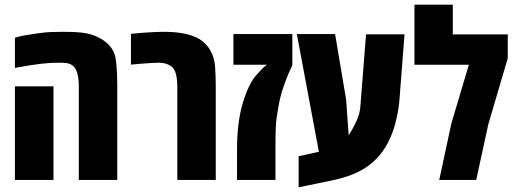

<svg xmlns="http://www.w3.org/2000/svg" viewBox="-20 -777 2222 829"><path d="M320.3 0V-402.3Q320.3 -439.9 312.5 -465.1Q304.7 -490.2 284.2 -500Q271 -506.3 236.8 -506.3Q196.8 -506.3 155.3 -501.5Q113.8 -496.6 44.4 -483.9V-613.8Q58.1 -619.1 82.3 -623.5Q106.4 -627.9 140.6 -632.8Q173.8 -637.7 200 -638.7Q226.1 -639.6 251 -639.6Q313.5 -639.6 345 -634.5Q376.5 -629.4 399.4 -618.2Q421.4 -607.9 436.5 -595.7Q474.1 -565.4 480.2 -519.3Q486.3 -473.1 486.3 -401.9V0ZM44.4 0V-404.3H210.9V0Z M745.6 0V-402.3Q745.6 -433.6 739.7 -457Q733.9 -480.5 717.8 -491.7Q697.3 -506.3 665 -506.3Q653.3 -506.3 630.6 -504.9Q607.9 -503.4 584.5 -501.5Q561 -499.5 545.4 -498V-630.9Q588.9 -635.3 625.5 -637.5Q662.1 -639.6 688 -639.6Q731.4 -639.6 765.6 -633.8Q799.8 -627.9 824.7 -616.7Q864.7 -598.6 887.2 -561Q905.8 -529.8 908.7 -489.5Q911.6 -449.2 911.6 -401.9V0Z M1003.4 0V-131.8Q1003.4 -251.5 1029.1 -334.7Q1054.7 -418 1086.4 -452.1Q1091.3 -457.5 1105 -472.9Q1118.7 -488.3 1133.3 -497.6H987.8V-629.9H1242.2V-495.1Q1238.3 -487.8 1226.8 -461.7Q1215.3 -435.5 1202.9 -398.9Q1190.4 -362.3 1183.6 -323.7Q1177.7 -292 1174.8 -271.2Q1171.9 -250.5 1170.9 -229Q1169.9 -210.9 1169.7 -188.2Q1169.4 -165.5 1169.4 -131.8V0Z M1269.5 31.7V-102.5L1325.7 -114.7Q1333.5 -116.7 1341.3 -118.2Q1349.1 -119.6 1356.9 -121.6L1261.7 -629.9H1426.8L1474.6 -346.2L1485.4 -192.9Q1506.8 -226.1 1520.3 -257.1Q1533.7 -288.1 1535.6 -313.5L1560.5 -628.9H1726.6L1704.6 -344.2Q1704.1 -334.5 1700 -306.6Q1695.8 -278.8 1686.3 -242.2Q1676.8 -205.6 1659.2 -169.4Q1627.4 -103 1569.3 -60.5Q1511.2 -18.1 1413.6 2Q1377.9 9.3 1341.8 16.8Q1305.7 24.4 1269.5 31.7Z M1876.5 0 1928.7 -243.2 2004.4 -497.6H1769.5V-756.8H1935.1V-628.4H2172.4V-525.9L2088.4 -240.2L2036.1 0Z"/></svg>

Font: Open Sans Condensed ExtraBold
Style: Regular
Weight: 800
Width: 3
Designer: Monotype Design Team
Foundry: Monotype Imaging Inc.
Version: Version 3.000; ttfautohint (v1.8.4)